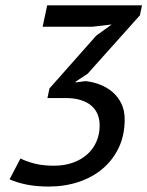

<svg xmlns="http://www.w3.org/2000/svg" viewBox="-20 -682 549 715"><path d="M180.7 -64.9Q220.2 -64.9 252 -76.4Q283.7 -87.9 305.7 -107.9Q327.6 -127.9 339.4 -155.3Q351.1 -182.6 351.1 -214.8Q351.1 -237.3 343.5 -256.1Q335.9 -274.9 320.3 -288.3Q304.7 -301.8 280.8 -309.3Q256.8 -316.9 223.6 -316.9H156.7L164.1 -352.5L338.4 -549.3L396 -590.8L324.2 -582.5H138.7L155.8 -662.1H508.8L501 -625L306.2 -407.2L261.7 -377.9L261.2 -375L298.8 -379.9Q326.2 -377 352.3 -366.9Q378.4 -356.9 398.9 -339.4Q419.4 -321.8 431.9 -296.4Q444.3 -271 444.3 -237.3Q444.3 -178.2 422.1 -131.8Q399.9 -85.4 361.6 -53.2Q323.2 -21 272 -4.2Q220.7 12.7 162.1 12.7Q116.2 12.7 79.3 5.4Q42.5 -2 15.6 -14.2L56.2 -91.8Q78.6 -80.6 108.9 -72.8Q139.2 -64.9 180.7 -64.9Z"/></svg>

Font: PT Astra Sans
Style: Italic
Weight: 400
Italic angle: -16°
Designer: A.Korolkova, I. Chaeva
Foundry: ParaType Ltd
Version: Version 1.001; ttfautohint (v1.6)